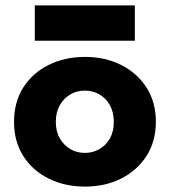

<svg xmlns="http://www.w3.org/2000/svg" viewBox="-20 -682 629 712"><path d="M32 -230Q32 -158 66 -104Q100 -50 160 -20Q220 10 295 10Q370 10 429.5 -20Q489 -50 523.5 -104Q558 -158 558 -230Q558 -303 523.5 -357Q489 -411 429.5 -441Q370 -471 295 -471Q220 -471 160 -441Q100 -411 66 -357Q32 -303 32 -230ZM187 -230Q187 -266 202 -292Q217 -318 241 -332Q265 -346 295 -346Q324 -346 348.5 -332Q373 -318 387.5 -292Q402 -266 402 -230Q402 -194 387.5 -168.5Q373 -143 348.5 -129Q324 -115 295 -115Q265 -115 241 -129Q217 -143 202 -168.5Q187 -194 187 -230ZM109 -531H480V-662H109Z"/></svg>

Font: Glinicke Jost Bold
Style: Bold
Weight: 700
Version: Version 3.710